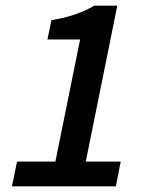

<svg xmlns="http://www.w3.org/2000/svg" viewBox="-20 -656 534 676"><path d="M22 0 40 -87H175L262 -517H147L161 -585Q209 -593 245 -605.5Q281 -618 312 -636H393L282 -87H405L388 0Z"/></svg>

Font: Source Sans 3 SemiBold
Style: Italic
Weight: 600
Italic angle: -11°
Designer: Paul D. Hunt
Foundry: Adobe
Version: Version 3.046;hotconv 1.0.118;makeotfexe 2.5.65603